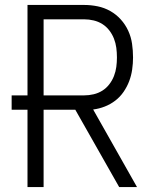

<svg xmlns="http://www.w3.org/2000/svg" viewBox="-20 -755 640 775"><path d="M461 0 284 -312H156V0H91V-312H27V-370H91V-735H320Q347 -735 374 -729.5Q401 -724 425 -710.5Q449 -697 467.5 -676.5Q486 -656 497.5 -631Q509 -606 513 -578.5Q517 -551 517 -523Q517 -499 513.5 -474.5Q510 -450 501.5 -427.5Q493 -405 479 -384.5Q465 -364 445.5 -349Q426 -334 403 -325Q380 -316 356 -313L533 0ZM156 -370H320Q339 -370 358 -374.5Q377 -379 393 -389Q409 -399 421 -414.5Q433 -430 440 -448Q447 -466 449.5 -485Q452 -504 452 -523Q452 -543 449.5 -562Q447 -581 440 -599Q433 -617 421 -632.5Q409 -648 393 -658Q377 -668 358 -672.5Q339 -677 320 -677H156Z"/></svg>

Font: Iosevka Light Extended
Style: Regular
Weight: 300
Width: 7
Monospace: yes
Designer: Belleve Invis
Foundry: Belleve Invis
Version: Version 32.5.0; ttfautohint (v1.8.4)